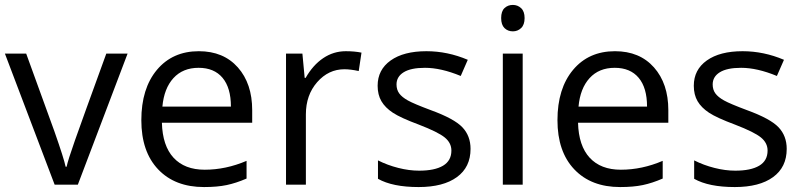

<svg xmlns="http://www.w3.org/2000/svg" viewBox="-20 -754 3278 784"><path d="M203.1 0 0 -535.2H86.9L202.1 -217.8Q241.2 -106.4 248 -73.2H252Q257.3 -99.1 285.9 -180.4Q314.5 -261.7 414.1 -535.2H501L297.9 0Z M813 9.8Q694.3 9.8 625.7 -62.5Q557.1 -134.8 557.1 -263.2Q557.1 -392.6 620.8 -468.8Q684.6 -544.9 792 -544.9Q892.6 -544.9 951.2 -478.8Q1009.8 -412.6 1009.8 -304.2V-252.9H641.1Q643.6 -158.7 688.7 -109.9Q733.9 -61 815.9 -61Q902.3 -61 986.8 -97.2V-24.9Q943.8 -6.3 905.5 1.7Q867.2 9.8 813 9.8ZM791 -477.1Q726.6 -477.1 688.2 -435.1Q649.9 -393.1 643.1 -318.8H922.9Q922.9 -395.5 888.7 -436.3Q854.5 -477.1 791 -477.1Z M1392.1 -544.9Q1427.7 -544.9 1456.1 -539.1L1444.8 -463.9Q1411.6 -471.2 1386.2 -471.2Q1321.3 -471.2 1275.1 -418.5Q1229 -365.7 1229 -287.1V0H1147.9V-535.2H1214.8L1224.1 -436H1228Q1257.8 -488.3 1299.8 -516.6Q1341.8 -544.9 1392.1 -544.9Z M1901.4 -146Q1901.4 -71.3 1845.7 -30.8Q1790 9.8 1689.5 9.8Q1583 9.8 1523.4 -23.9V-99.1Q1562 -79.6 1606.2 -68.4Q1650.4 -57.1 1691.4 -57.1Q1754.9 -57.1 1789.1 -77.4Q1823.2 -97.7 1823.2 -139.2Q1823.2 -170.4 1796.1 -192.6Q1769 -214.8 1690.4 -245.1Q1615.7 -272.9 1584.2 -293.7Q1552.7 -314.5 1537.4 -340.8Q1522 -367.2 1522 -403.8Q1522 -469.2 1575.2 -507.1Q1628.4 -544.9 1721.2 -544.9Q1807.6 -544.9 1890.1 -509.8L1861.3 -443.8Q1780.8 -477.1 1715.3 -477.1Q1657.7 -477.1 1628.4 -459Q1599.1 -440.9 1599.1 -409.2Q1599.1 -387.7 1610.1 -372.6Q1621.1 -357.4 1645.5 -343.8Q1669.9 -330.1 1739.3 -304.2Q1834.5 -269.5 1867.9 -234.4Q1901.4 -199.2 1901.4 -146Z M2114.3 0H2033.2V-535.2H2114.3ZM2026.4 -680.2Q2026.4 -708 2040 -720.9Q2053.7 -733.9 2074.2 -733.9Q2093.8 -733.9 2107.9 -720.7Q2122.1 -707.5 2122.1 -680.2Q2122.1 -652.8 2107.9 -639.4Q2093.8 -626 2074.2 -626Q2053.7 -626 2040 -639.4Q2026.4 -652.8 2026.4 -680.2Z M2512.2 9.8Q2393.6 9.8 2325 -62.5Q2256.3 -134.8 2256.3 -263.2Q2256.3 -392.6 2320.1 -468.8Q2383.8 -544.9 2491.2 -544.9Q2591.8 -544.9 2650.4 -478.8Q2709 -412.6 2709 -304.2V-252.9H2340.3Q2342.8 -158.7 2387.9 -109.9Q2433.1 -61 2515.1 -61Q2601.6 -61 2686 -97.2V-24.9Q2643.1 -6.3 2604.7 1.7Q2566.4 9.8 2512.2 9.8ZM2490.2 -477.1Q2425.8 -477.1 2387.5 -435.1Q2349.1 -393.1 2342.3 -318.8H2622.1Q2622.1 -395.5 2587.9 -436.3Q2553.7 -477.1 2490.2 -477.1Z M3192.4 -146Q3192.4 -71.3 3136.7 -30.8Q3081.1 9.8 2980.5 9.8Q2874 9.8 2814.5 -23.9V-99.1Q2853 -79.6 2897.2 -68.4Q2941.4 -57.1 2982.4 -57.1Q3045.9 -57.1 3080.1 -77.4Q3114.3 -97.7 3114.3 -139.2Q3114.3 -170.4 3087.2 -192.6Q3060.1 -214.8 2981.4 -245.1Q2906.7 -272.9 2875.2 -293.7Q2843.8 -314.5 2828.4 -340.8Q2813 -367.2 2813 -403.8Q2813 -469.2 2866.2 -507.1Q2919.4 -544.9 3012.2 -544.9Q3098.6 -544.9 3181.2 -509.8L3152.3 -443.8Q3071.8 -477.1 3006.3 -477.1Q2948.7 -477.1 2919.4 -459Q2890.1 -440.9 2890.1 -409.2Q2890.1 -387.7 2901.1 -372.6Q2912.1 -357.4 2936.5 -343.8Q2960.9 -330.1 3030.3 -304.2Q3125.5 -269.5 3158.9 -234.4Q3192.4 -199.2 3192.4 -146Z"/></svg>

Font: f0_2797  
Style: Regular
Weight: 400
Foundry: Ascender Corporation
Version: Version 1.10